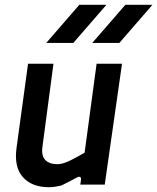

<svg xmlns="http://www.w3.org/2000/svg" viewBox="-20 -770 656 801"><path d="M184 11Q113 11 75.5 -31Q38 -73 49 -153L97 -504H203L157 -157Q152 -120 169 -102.5Q186 -85 220 -85Q231 -85 244.5 -89Q258 -93 279 -103.5Q300 -114 333 -133L383 -504H489L417 0H315L318 -21Q319 -29 314 -31.5Q309 -34 302 -30Q283 -20 266.5 -11.5Q250 -3 236 4Q223 7 210 9Q197 11 184 11ZM173 -591 311 -750H424L286 -591ZM365 -591 503 -750H616L478 -591Z"/></svg>

Font: Finlandica Medium
Style: Italic
Weight: 500
Italic angle: -8°
Designer: Niklas Ekholm, Juho Hiilivirta, Jaakko Suomalainen
Foundry: Helsinki Type Studio
Version: Version 1.063